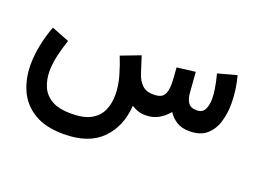

<svg xmlns="http://www.w3.org/2000/svg" viewBox="-97 -591 1392 1054"><g transform="rotate(20 598.5 -64.5)"><path d="M731.4 0Q705.1 0 684.8 -7.3Q664.6 -14.6 648.9 -24.9Q640.1 99.6 564.2 175.3Q488.3 251 343.8 251Q238.8 251 172.4 211.4Q106 171.9 75 104.5Q43.9 37.1 43.9 -45.9Q43.9 -101.6 55.9 -160.9Q67.9 -220.2 89.8 -278.3L192.9 -237.8Q176.3 -189 165 -140.4Q153.8 -91.8 153.8 -48.3Q153.8 1 171.1 41.7Q188.5 82.5 230 106.9Q271.5 131.3 343.8 131.3Q418.5 131.3 460.7 107.2Q502.9 83 520.5 42.5Q538.1 2 538.1 -46.9Q538.1 -101.6 521.7 -157.7Q505.4 -213.9 486.8 -259.3L599.6 -302.2L630.9 -204.6Q643.1 -167.5 667 -144.5Q690.9 -121.6 732.4 -121.6Q777.3 -121.6 792.7 -143.8Q808.1 -166 808.1 -212.4Q808.1 -223.6 806.4 -250.2Q804.7 -276.9 802.2 -305.2L909.7 -318.4L918.9 -197.8Q921.4 -164.1 936 -142.8Q950.7 -121.6 986.3 -121.6Q1019.5 -121.6 1032.2 -147.2Q1044.9 -172.9 1044.9 -208.5Q1044.9 -234.9 1040.5 -262.7Q1036.1 -290.5 1030.8 -314Q1025.4 -337.4 1022 -350.1L1131.8 -379.9Q1141.6 -343.8 1147.5 -302.7Q1153.3 -261.7 1153.3 -221.2Q1153.3 -163.6 1137.9 -113Q1122.6 -62.5 1086.4 -31.2Q1050.3 0 987.3 0Q941.9 0 912.4 -18.6Q882.8 -37.1 863.3 -66.9Q837.4 -35.6 805.2 -17.8Q772.9 0 731.4 0Z"/></g></svg>

Font: Vazirmatn RD FD SemiBold
Style: Regular
Weight: 600
Designer: Saber Rastikerdar
Foundry: Saber Rastikerdar
Version: Version 33.003